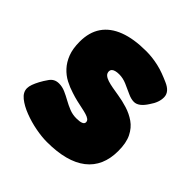

<svg xmlns="http://www.w3.org/2000/svg" viewBox="-148 -622 752 752"><g transform="rotate(45 228.5 -245.5)"><path d="M219 18Q191 18 156.5 11.5Q122 5 89.5 -7.5Q57 -20 36 -37Q15 -54 15 -76Q15 -86 19.5 -98.5Q24 -111 32 -126Q40 -141 52 -158Q59 -168 68.5 -173Q78 -178 91 -178Q109 -178 126 -170.5Q143 -163 160 -153.5Q177 -144 195.5 -136.5Q214 -129 235 -129Q254 -129 263.5 -133Q273 -137 273 -145Q273 -153 266.5 -158Q260 -163 248.5 -166.5Q237 -170 222 -173Q207 -176 190 -180Q173 -184 155 -190Q132 -197 110 -208.5Q88 -220 70.5 -239Q53 -258 42.5 -285Q32 -312 32 -351Q32 -403 56 -438Q80 -473 127 -491Q174 -509 243 -509Q260 -509 277 -507Q294 -505 311.5 -501Q329 -497 346.5 -490.5Q364 -484 382 -476Q419 -460 420 -431.5Q421 -403 399 -372Q387 -353 374.5 -343.5Q362 -334 349 -334Q333 -334 314 -343Q295 -352 274 -361Q253 -370 232 -370Q220 -370 211.5 -367.5Q203 -365 199 -360.5Q195 -356 195 -350Q195 -339 202.5 -332.5Q210 -326 222.5 -322Q235 -318 251.5 -315Q268 -312 287 -309Q313 -305 340.5 -296.5Q368 -288 391 -272Q414 -256 428 -228Q442 -200 442 -155Q442 -70 385.5 -26Q329 18 219 18Z"/></g></svg>

Font: Fredoka
Style: Bold
Weight: 700
Designer: Ben Nathan
Foundry: Milena B. Brandão, Ben Nathan
Version: Version 2.001